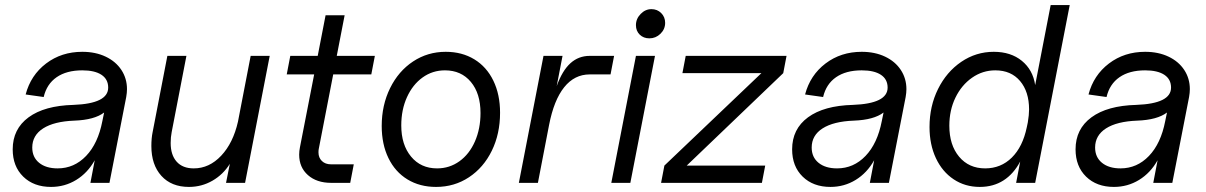

<svg xmlns="http://www.w3.org/2000/svg" viewBox="-20 -720 4750 756"><path d="M30 -132Q30 -212 92.5 -258Q155 -304 269 -307Q406 -312 406 -375Q406 -408 379.5 -425.5Q353 -443 304 -443Q242 -443 203 -416Q164 -389 152 -338L81 -348Q101 -424 161.5 -470Q222 -516 304 -516Q356 -516 396 -497Q436 -478 458 -444.5Q480 -411 480 -369Q480 -355 477 -338L411 0H336L353 -89Q325 -39 280 -11.5Q235 16 181 16Q113 16 71.5 -24.5Q30 -65 30 -132ZM207 -57Q272 -57 319 -106Q366 -155 383 -243L390 -277Q352 -248 273 -245Q193 -242 150 -214.5Q107 -187 107 -139Q107 -101 134 -79Q161 -57 207 -57Z M576 -145Q576 -176 581 -200L639 -500H714L656 -200Q652 -180 652 -157Q652 -110 675.5 -83.5Q699 -57 743 -57Q804 -57 851 -107Q898 -157 917 -241L967 -500H1042L945 0H870L885 -75Q859 -33 816.5 -8.5Q774 16 724 16Q655 16 615.5 -27.5Q576 -71 576 -145Z M1158 -111Q1158 -125 1161 -140L1217 -427H1109L1123 -500H1231L1262 -660H1337L1306 -500H1456L1442 -427H1292L1235 -133Q1234 -128 1234 -120Q1234 -99 1247.5 -86Q1261 -73 1283 -73H1373L1359 0H1284Q1227 0 1192.5 -30.5Q1158 -61 1158 -111Z M1483 -224Q1483 -306 1516 -373Q1549 -440 1606.5 -478Q1664 -516 1735 -516Q1799 -516 1847.5 -486.5Q1896 -457 1922.5 -402.5Q1949 -348 1949 -276Q1949 -193 1916.5 -126.5Q1884 -60 1826.5 -22Q1769 16 1697 16Q1633 16 1584.5 -13.5Q1536 -43 1509.5 -97.5Q1483 -152 1483 -224ZM1701 -57Q1750 -57 1789 -85Q1828 -113 1850 -163Q1872 -213 1872 -275Q1872 -352 1834 -397.5Q1796 -443 1732 -443Q1683 -443 1644 -415Q1605 -387 1582.5 -337.5Q1560 -288 1560 -226Q1560 -150 1598.5 -103.5Q1637 -57 1701 -57Z M2195 -500 2172 -381Q2194 -442 2226 -471Q2258 -500 2302 -500H2398L2384 -427H2302Q2242 -427 2201.5 -376.5Q2161 -326 2142 -228L2098 0H2023L2120 -500Z M2559 -500 2462 0H2387L2484 -500ZM2484 -621Q2484 -646 2502.5 -665Q2521 -684 2545 -684Q2568 -684 2583.5 -668.5Q2599 -653 2599 -630Q2599 -605 2580.5 -587Q2562 -569 2537 -569Q2514 -569 2499 -583.5Q2484 -598 2484 -621Z M2978 -432H2667L2680 -500H3077L3064 -432L2684 -68H2993L2980 0H2583L2596 -68Z M3099 -132Q3099 -212 3161.5 -258Q3224 -304 3338 -307Q3475 -312 3475 -375Q3475 -408 3448.5 -425.5Q3422 -443 3373 -443Q3311 -443 3272 -416Q3233 -389 3221 -338L3150 -348Q3170 -424 3230.5 -470Q3291 -516 3373 -516Q3425 -516 3465 -497Q3505 -478 3527 -444.5Q3549 -411 3549 -369Q3549 -355 3546 -338L3480 0H3405L3422 -89Q3394 -39 3349 -11.5Q3304 16 3250 16Q3182 16 3140.5 -24.5Q3099 -65 3099 -132ZM3276 -57Q3341 -57 3388 -106Q3435 -155 3452 -243L3459 -277Q3421 -248 3342 -245Q3262 -242 3219 -214.5Q3176 -187 3176 -139Q3176 -101 3203 -79Q3230 -57 3276 -57Z M3640 -220Q3640 -302 3673.5 -369.5Q3707 -437 3765 -476.5Q3823 -516 3893 -516Q3960 -516 4003.5 -480.5Q4047 -445 4056 -385L4117 -700H4192L4056 0H3981L3997 -84Q3971 -35 3931 -9.5Q3891 16 3838 16Q3780 16 3735 -14Q3690 -44 3665 -97.5Q3640 -151 3640 -220ZM3859 -57Q3921 -57 3964 -99.5Q4007 -142 4023 -219L4027 -238Q4032 -268 4032 -289Q4032 -359 3996.5 -401Q3961 -443 3899 -443Q3849 -443 3807.5 -414Q3766 -385 3742 -335.5Q3718 -286 3718 -225Q3718 -149 3756.5 -103Q3795 -57 3859 -57Z M4215 -132Q4215 -212 4277.5 -258Q4340 -304 4454 -307Q4591 -312 4591 -375Q4591 -408 4564.5 -425.5Q4538 -443 4489 -443Q4427 -443 4388 -416Q4349 -389 4337 -338L4266 -348Q4286 -424 4346.5 -470Q4407 -516 4489 -516Q4541 -516 4581 -497Q4621 -478 4643 -444.5Q4665 -411 4665 -369Q4665 -355 4662 -338L4596 0H4521L4538 -89Q4510 -39 4465 -11.5Q4420 16 4366 16Q4298 16 4256.5 -24.5Q4215 -65 4215 -132ZM4392 -57Q4457 -57 4504 -106Q4551 -155 4568 -243L4575 -277Q4537 -248 4458 -245Q4378 -242 4335 -214.5Q4292 -187 4292 -139Q4292 -101 4319 -79Q4346 -57 4392 -57Z"/></svg>

Font: MedMera Sans
Style: Italic
Weight: 400
Italic angle: -11°
Designer: Kasper Nordkvist
Foundry: UNCUT.wtf
Version: Version 1.300